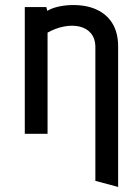

<svg xmlns="http://www.w3.org/2000/svg" viewBox="-20 -529 524 759"><path d="M447 210V-346C447 -422 412 -468 362 -491C301 -520 206 -511 167 -486L163 -501H78V0H168V-400C253 -448 357 -435 357 -343V186Z"/></svg>

Font: Advent Pro
Style: SemiBold
Weight: 600
Designer: Andreas Kalpakidis
Foundry: Andreas Kalpakidis
Version: Version 2.002 2008